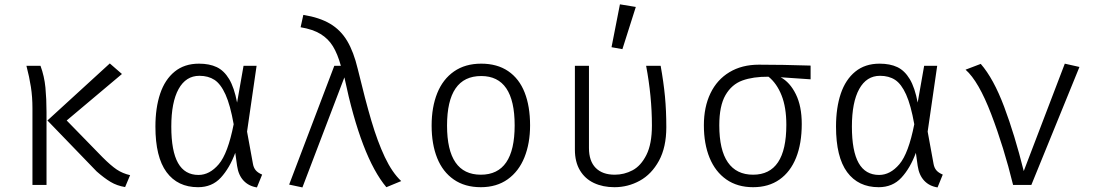

<svg xmlns="http://www.w3.org/2000/svg" viewBox="-20 -836 4963 868"><path d="M476.4 -549.2 531.3 -501.5 281.5 -291.3 443.6 -125.1Q481.5 -87.2 507.9 -69.5Q534.4 -51.8 568.2 -44.1L545.6 9.7Q508.7 3.6 480 -13.6Q451.3 -30.8 416.9 -61L194.4 -291.3ZM163.1 -538.5Q180.5 -491.3 185.4 -440Q190.3 -388.7 190.3 -329.2V0H126.7V-346.7Q126.7 -397.9 119.7 -442.8Q112.8 -487.7 99.5 -538.5Z M1051.8 -372.3 1081 -538.5H1140L1096.9 -241L1123.6 -94.9Q1126.7 -77.4 1136.2 -66.2Q1145.6 -54.9 1165.1 -46.7L1141.5 11.3Q1104.6 5.6 1081.3 -19.2Q1057.9 -44.1 1051.8 -86.2L1043.6 -145.1Q1017.9 -75.9 978.2 -32.8Q938.5 10.3 875.4 10.3Q783.1 10.3 732.8 -57.9Q682.6 -126.2 682.6 -263.6Q682.6 -348.7 704.1 -412.6Q725.6 -476.4 769.7 -512.3Q813.8 -548.2 879.5 -548.2Q926.7 -548.2 959.7 -532.6Q992.8 -516.9 1015.9 -478.5Q1039 -440 1051.8 -372.3ZM754.4 -263.6Q754.4 -152.8 784.9 -99Q815.4 -45.1 877.4 -45.1Q927.7 -45.1 969 -93.6Q1010.3 -142.1 1036.4 -274.4Q1021 -361 999.5 -408.7Q977.9 -456.4 949.7 -474.9Q921.5 -493.3 881.5 -493.3Q820.5 -493.3 787.4 -433.6Q754.4 -373.8 754.4 -263.6Z M1521 -538.5Q1506.2 -592.3 1485.1 -626.7Q1464.1 -661 1429.2 -682.3Q1394.4 -703.6 1339 -712.8L1351.3 -768.7Q1424.6 -756.9 1472.3 -728.7Q1520 -700.5 1549.5 -651Q1579 -601.5 1597.4 -524.1Q1631.3 -383.6 1659 -289.7Q1686.7 -195.9 1719.7 -125.9Q1752.8 -55.9 1793.8 -17.4L1726.7 10.3Q1612.8 -125.1 1536.9 -486.2L1347.2 11.3L1287.2 -1.5L1491.3 -538.5Z M2376.4 -269.2Q2376.4 -188.2 2351 -124.9Q2325.6 -61.5 2275.4 -25.6Q2225.1 10.3 2153.8 10.3Q2081.5 10.3 2031.5 -24.4Q1981.5 -59 1956.4 -121.5Q1931.3 -184.1 1931.3 -268.2Q1931.3 -351.8 1956.7 -414.9Q1982.1 -477.9 2032.6 -513.1Q2083.1 -548.2 2155.4 -548.2Q2227.7 -548.2 2277.4 -514.4Q2327.2 -480.5 2351.8 -417.9Q2376.4 -355.4 2376.4 -269.2ZM2001 -268.2Q2001 -46.2 2153.8 -46.2Q2306.7 -46.2 2306.7 -269.2Q2306.7 -492.3 2155.4 -492.3Q2001 -492.3 2001 -268.2Z M2966.7 -538.5Q2980 -464.6 2986.2 -400Q2992.3 -335.4 2992.3 -261Q2992.3 -170.3 2959 -109.2Q2925.6 -48.2 2872.3 -19Q2819 10.3 2757.9 10.3Q2705.6 10.3 2665.1 -8.7Q2624.6 -27.7 2601.8 -65.9Q2579 -104.1 2579 -159.5V-538.5H2642.6V-166.7Q2642.6 -107.7 2673.1 -76.9Q2703.6 -46.2 2759 -46.2Q2802.1 -46.2 2839.7 -66.2Q2877.4 -86.2 2902.3 -135.6Q2927.2 -185.1 2927.2 -268.7Q2927.2 -400 2901 -538.5ZM2744.6 -622.6 2782.6 -816.4 2854.4 -804.6 2793.8 -613.8Z M3644.6 -477.4 3509.2 -486.7Q3551.3 -464.1 3577.9 -410Q3604.6 -355.9 3604.6 -275.4Q3604.6 -187.2 3579 -123.1Q3553.3 -59 3504.1 -24.4Q3454.9 10.3 3384.6 10.3Q3313.8 10.3 3263.8 -24.6Q3213.8 -59.5 3187.9 -122.6Q3162.1 -185.6 3162.1 -269.7Q3162.1 -352.3 3191.8 -414.1Q3221.5 -475.9 3277.7 -509.7Q3333.8 -543.6 3410.8 -543.6Q3517.4 -543.6 3644.6 -539.5ZM3534.9 -271.3Q3534.9 -350.8 3513.3 -404.9Q3491.8 -459 3454.4 -489.2Q3384.6 -489.7 3336.2 -472.1Q3287.7 -454.4 3259.7 -405.9Q3231.8 -357.4 3231.8 -269.7Q3231.8 -157.9 3270.5 -102.1Q3309.2 -46.2 3384.6 -46.2Q3534.9 -46.2 3534.9 -271.3Z M4128.7 -372.3 4157.9 -538.5H4216.9L4173.8 -241L4200.5 -94.9Q4203.6 -77.4 4213.1 -66.2Q4222.6 -54.9 4242.1 -46.7L4218.5 11.3Q4181.5 5.6 4158.2 -19.2Q4134.9 -44.1 4128.7 -86.2L4120.5 -145.1Q4094.9 -75.9 4055.1 -32.8Q4015.4 10.3 3952.3 10.3Q3860 10.3 3809.7 -57.9Q3759.5 -126.2 3759.5 -263.6Q3759.5 -348.7 3781 -412.6Q3802.6 -476.4 3846.7 -512.3Q3890.8 -548.2 3956.4 -548.2Q4003.6 -548.2 4036.7 -532.6Q4069.7 -516.9 4092.8 -478.5Q4115.9 -440 4128.7 -372.3ZM3831.3 -263.6Q3831.3 -152.8 3861.8 -99Q3892.3 -45.1 3954.4 -45.1Q4004.6 -45.1 4045.9 -93.6Q4087.2 -142.1 4113.3 -274.4Q4097.9 -361 4076.4 -408.7Q4054.9 -456.4 4026.7 -474.9Q3998.5 -493.3 3958.5 -493.3Q3897.4 -493.3 3864.4 -433.6Q3831.3 -373.8 3831.3 -263.6Z M4560 0Q4518.5 -169.7 4461.3 -319.5Q4404.1 -469.2 4345.1 -521L4413.8 -547.2Q4471.8 -480.5 4519.5 -353.6Q4567.2 -226.7 4608.2 -62.6L4793.8 -548.2L4860 -533.3L4642.6 0Z"/></svg>

Font: Fira Code Fixed Light
Style: Regular
Weight: 300
Monospace: yes
Designer: Carrois Corporate, Edenspiekermann AG, Nikita Prokopov
Foundry: Carrois Corporate, Edenspiekermann AG, Nikita Prokopov
Version: Version 5.002